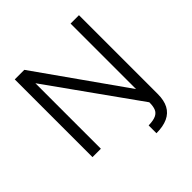

<svg xmlns="http://www.w3.org/2000/svg" viewBox="-218 -830 1165 1165"><g transform="rotate(-45 364.0 -247.5)"><path d="M464 172V105Q506 104 528 93.5Q550 83 558 62.5Q566 42 566 12V-29L585 35L159 -562V0H87V-667H169L566 -105V-667H638V9Q638 64 619 100Q600 136 561 154Q522 172 464 172Z"/></g></svg>

Font: Maven Pro VF Beta
Style: Regular
Weight: 400
Designer: Joe Prince
Foundry: Joe Prince
Version: Version 2.002